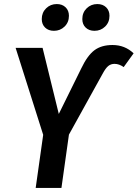

<svg xmlns="http://www.w3.org/2000/svg" viewBox="-20 -927 679 947"><path d="M193 -262 57 -691H190L270 -365L381 -590Q411 -653 445.5 -679Q480 -705 535 -705Q596 -705 639 -664L590 -596Q568 -612 545 -612Q527 -612 514 -601.5Q501 -591 486 -563L320 -263L283 0H156ZM186 -833Q186 -865 207.5 -886Q229 -907 260 -907Q287 -907 303.5 -891Q320 -875 320 -849Q320 -817 298.5 -796Q277 -775 246 -775Q219 -775 202.5 -791Q186 -807 186 -833ZM386 -833Q386 -865 407.5 -886Q429 -907 460 -907Q487 -907 503.5 -891Q520 -875 520 -849Q520 -817 498.5 -796Q477 -775 446 -775Q419 -775 402.5 -791Q386 -807 386 -833Z"/></svg>

Font: Fira Sans Condensed Medium
Style: Italic
Weight: 500
Width: 3
Italic angle: -8°
Designer: bBox Type GmbH & Carrois Corporate GbR & Edenspiekermann AG
Foundry: bBox Type GmbH & Carrois Corporate GbR & Edenspiekermann AG
Version: Version 4.301